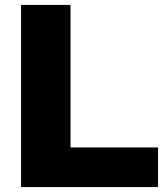

<svg xmlns="http://www.w3.org/2000/svg" viewBox="-20 -760 668 780"><path d="M65.5 0V-740H266.5V-161H622V0Z"/></svg>

Font: Encode Sans SmExp XBd
Style: Regular
Weight: 800
Width: 6
Designer: Multiple Designers
Foundry: Impallari Type
Version: Version 3.002; ttfautohint (v1.8.3) -l 8 -r 50 -G 200 -x 14 